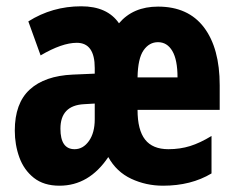

<svg xmlns="http://www.w3.org/2000/svg" viewBox="-20 -580 749 610"><path d="M482 -559Q578 -559 628 -493Q678 -427 678 -309V-231H417Q417 -167 441 -136.5Q465 -106 515 -106Q552 -106 584 -116Q616 -126 652 -148V-29Q587 10 498 10Q444 10 397 -12Q350 -34 324 -81Q263 10 169 10Q119 10 87.5 -15Q56 -40 41.5 -80Q27 -120 27 -165Q27 -252 74.5 -295.5Q122 -339 211 -343L281 -346V-364Q281 -444 224 -444Q177 -444 109 -404L70 -512Q146 -560 238 -560Q321 -560 358 -506Q403 -559 482 -559ZM482 -446Q454 -446 436 -420Q418 -394 417 -334H544Q544 -390 527.5 -418Q511 -446 482 -446ZM247 -249Q172 -245 172 -171Q172 -106 217 -106Q244 -106 262.5 -132Q281 -158 281 -201V-251Z"/></svg>

Font: Noto Sans Thai ExtCond ExtBd
Style: Regular
Weight: 800
Width: 2
Designer: Monotype Design Team
Foundry: Monotype Imaging Inc.
Version: Version 2.002; ttfautohint (v1.8.4.7-5d5b)